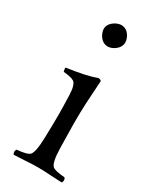

<svg xmlns="http://www.w3.org/2000/svg" viewBox="-172 -697 612 753"><g transform="rotate(30 133.5 -321.0)"><path d="M89.8 -599.1Q89.8 -624 118.2 -640.1Q130.9 -646.5 142.1 -647Q170.9 -647 185.1 -616.2Q189.9 -605 189.9 -595.2Q189.9 -570.8 163.6 -554.7Q150.9 -547.4 138.2 -546.9Q111.3 -546.9 96.2 -575.7Q90.3 -587.9 89.8 -599.1ZM175.8 -108.9Q177.2 -43.5 192.9 -30.3Q205.6 -21 248 -18.1Q256.3 -6.3 248 4.9Q228.5 4.4 198.2 2.4Q162.1 0 140.1 0Q116.7 0 79.6 2.4Q48.8 4.4 30.8 4.9Q22.5 -6.8 30.8 -18.1Q77.6 -22 88.4 -33.7Q101.1 -49.3 103 -108.9Q105 -175.3 105 -220.7Q105 -248.5 103 -307.1Q101.6 -354.5 85.4 -364.3Q73.2 -371.6 38.1 -375Q34.7 -387.2 36.1 -393.1Q123.5 -404.8 168.9 -421.9Q180.7 -420.9 182.1 -415Q182.1 -413.6 175.8 -311.5Q173.8 -270.5 173.8 -219.7Q173.8 -193.4 175.8 -108.9Z"/></g></svg>

Font: Linux Libertine Display O
Style: Regular
Weight: 400
Designer: Philipp H. Poll
Foundry: Philipp H. Poll
Version: Version 5.0.9